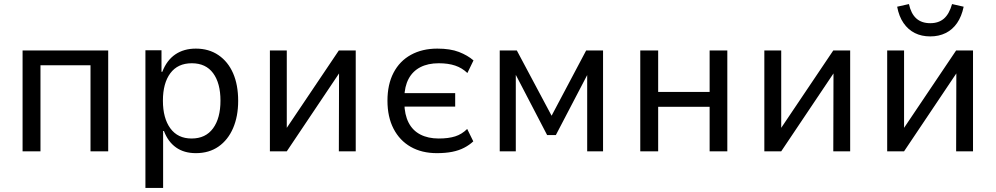

<svg xmlns="http://www.w3.org/2000/svg" viewBox="-20 -744 4895 944"><path d="M91 0V-496H512V0H425V-423H179V0Z M695 180V-497H774V-391H778Q800 -448 842 -476.5Q884 -505 943 -505Q1007 -505 1054 -473Q1101 -441 1126 -384Q1151 -327 1151 -248Q1151 -172 1126 -114Q1101 -56 1054.5 -23.5Q1008 9 943 9Q885 9 845.5 -19Q806 -47 786 -100H782V180ZM922 -63Q991 -63 1027.5 -113Q1064 -163 1064 -249Q1064 -335 1028 -384Q992 -433 923 -433Q854 -433 817.5 -384Q781 -335 781 -249Q781 -163 817.5 -113Q854 -63 922 -63Z M1307 0V-496H1390V-108H1385L1646 -496H1729V0H1646L1647 -389H1651L1390 0Z M2128 9Q2054 9 1999.5 -22Q1945 -53 1915 -111Q1885 -169 1885 -249Q1885 -329 1915 -386.5Q1945 -444 2000.5 -474.5Q2056 -505 2130 -505Q2194 -505 2236.5 -488.5Q2279 -472 2308 -447L2278 -385Q2252 -410 2218 -421.5Q2184 -433 2137 -433Q2084 -433 2046.5 -413.5Q2009 -394 1989 -356.5Q1969 -319 1968 -265L1960 -286H2218V-220H1960L1968 -237Q1969 -180 1989 -141Q2009 -102 2047 -82.5Q2085 -63 2137 -63Q2185 -63 2218 -73.5Q2251 -84 2277 -110L2307 -49Q2288 -31 2262 -17.5Q2236 -4 2203 2.5Q2170 9 2128 9Z M2437 0V-496H2521L2692 -175L2862 -496H2945V0H2867V-375L2713 -80H2670L2516 -376V0Z M3128 0V-496H3216V-292H3469V-496H3556V0H3469V-219H3216V0Z M3738 0V-496H3821V-108H3816L4077 -496H4160V0H4077L4078 -389H4082L3821 0Z M4342 0V-496H4425V-108H4420L4681 -496H4764V0H4681L4682 -389H4686L4425 0ZM4554 -565Q4511 -565 4478 -581.5Q4445 -598 4422.5 -630.5Q4400 -663 4391 -711L4449 -724Q4459 -677 4485 -653.5Q4511 -630 4554 -630Q4595 -630 4621 -652.5Q4647 -675 4661 -724L4718 -711Q4708 -663 4685.5 -630.5Q4663 -598 4629.5 -581.5Q4596 -565 4554 -565Z"/></svg>

Font: Nunito Sans 7pt SemiCondensed
Style: Regular
Weight: 400
Width: 4
Designer: Vernon Adams
Foundry: Vernon Adams
Version: Version 3.101;gftools[0.9.27]